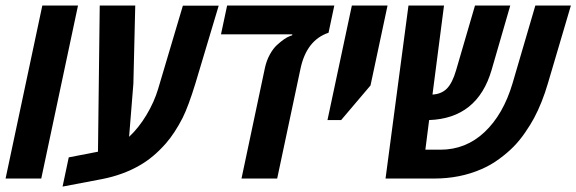

<svg xmlns="http://www.w3.org/2000/svg" viewBox="-32 -650 2098 699"><path d="M118.2 0H-11.7L122.1 -629.9H252Z M453.6 -345.7 438 -151.9Q473.1 -184.6 501.2 -231.4Q529.3 -278.3 543.5 -325.7L633.8 -629.4H764.2L679.7 -347.2Q653.8 -262.7 632.8 -220.7Q604.5 -165.5 572.3 -128.4Q527.3 -77.1 478 -48.8Q417 -13.2 339.4 2L195.8 29.3L218.3 -77.1L324.7 -97.7L331.1 -629.9H460.4Z M1185.1 -629.9 1164.1 -530.8Q1084 -503.9 1062 -399.9L977.1 0H847.2L932.6 -403.3Q938.5 -430.2 950.7 -452.1Q962.9 -474.1 976.6 -486.3Q1004.4 -511.7 1023.4 -518.6L1031.7 -521.5L1032.2 -524.9H772.5L794.9 -629.9Z M1316.9 -338.9 1210 -212.9H1160.2L1249 -629.9H1378.9Z M1548.8 0H1371.6L1455.1 -629.9H1584.5L1542.5 -305.7Q1575.7 -307.6 1595.5 -328.1Q1615.2 -348.6 1628.4 -394L1697.3 -629.9H1825.7L1757.8 -395.5Q1706.5 -219.2 1530.3 -212.9L1516.6 -105H1571.3Q1664.1 -105 1732.2 -169.2Q1800.3 -233.4 1834 -346.7L1917 -629.9H2046.4L1962.9 -347.2Q1941.9 -275.4 1912.1 -219.7Q1899.9 -196.8 1880.1 -168Q1860.4 -139.2 1838.4 -116.7Q1816.4 -94.2 1785.6 -71.5Q1754.9 -48.8 1720.7 -34.2Q1642.6 0 1548.8 0Z"/></svg>

Font: Open Sans Hebrew Condensed
Style: Bold Italic
Weight: 700
Width: 3
Italic angle: -12°
Foundry: Ascender Corporation, Yanek Iontef
Version: Version 2.001;PS 002.001;hotconv 1.0.70;makeotf.lib2.5.58329